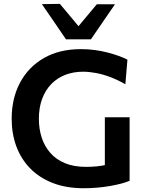

<svg xmlns="http://www.w3.org/2000/svg" viewBox="-20 -988 770 1020"><path d="M425 12Q332.5 12 261.2 -15.5Q190 -43 141.2 -92.5Q92.5 -142 67.2 -209.5Q42 -277 42 -357Q42 -465.5 86.5 -549Q131 -632.5 213.5 -679.8Q296 -727 410.5 -727Q448 -727 483.5 -722.2Q519 -717.5 550.8 -709.2Q582.5 -701 609.8 -691.2Q637 -681.5 657 -671L646 -540.5Q604.5 -564 565.2 -578.8Q526 -593.5 489.8 -600.2Q453.5 -607 421 -607Q370.5 -607 327.8 -590.8Q285 -574.5 253.2 -542.2Q221.5 -510 204 -463.2Q186.5 -416.5 186.5 -356.5Q186.5 -303.5 201.5 -257.2Q216.5 -211 247 -176Q277.5 -141 325 -121.2Q372.5 -101.5 436.5 -101.5Q466.5 -101.5 494.5 -104.2Q522.5 -107 549 -113.5Q575.5 -120 601 -129.8Q626.5 -139.5 652 -153.5L668.5 -27.5Q651.5 -20 625.2 -13Q599 -6 566.5 -0.2Q534 5.5 498 8.8Q462 12 425 12ZM537 -25Q537 -79.5 537 -120.8Q537 -162 537 -203.5Q537 -252 537 -289.2Q537 -326.5 537 -365H668.5Q668.5 -326.5 668.5 -289.2Q668.5 -252 668.5 -203.5Q668.5 -162 668.5 -121.2Q668.5 -80.5 668.5 -27.5ZM330.5 -779Q298.5 -826 266.5 -873Q234.5 -920 202.5 -966L298 -967.5Q327 -933 355.5 -898.8Q384 -864.5 413.5 -829H380.5Q409.5 -864 438 -898Q466.5 -932 494.5 -965.5H591Q559 -919.5 527.2 -872.8Q495.5 -826 463 -779Z"/></svg>

Font: Commissioner Thin SemiBold
Style: Regular
Weight: 600
Version: Version 1.000